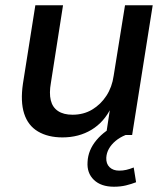

<svg xmlns="http://www.w3.org/2000/svg" viewBox="-20 -512 638 728"><path d="M217 9Q162 9 124 -13.5Q86 -36 71.5 -81.5Q57 -127 67 -195L114 -492H219L173 -198Q166 -159 172.5 -132Q179 -105 200 -91Q221 -77 255 -77Q297 -77 329.5 -96.5Q362 -116 383.5 -149Q405 -182 411 -225L454 -492H559L481 0H382L398 -105H402Q375 -49 327 -20Q279 9 217 9ZM412 196Q363 196 336 170Q309 144 312 102Q314 57 346 19Q378 -19 426 -39L456 0Q434 9 418 22.5Q402 36 393 52Q384 68 383 86Q382 109 395.5 122Q409 135 432 135Q446 135 459 132Q472 129 487 123L496 179Q478 186 457.5 191Q437 196 412 196Z"/></svg>

Font: Nunito Sans 10pt SemiBold
Style: Italic
Weight: 600
Italic angle: -9°
Designer: Vernon Adams
Foundry: Vernon Adams
Version: Version 3.101;gftools[0.9.27]